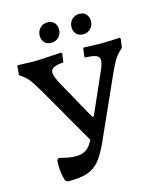

<svg xmlns="http://www.w3.org/2000/svg" viewBox="-121 -903 827 997"><g transform="rotate(-15 292.0 -404.5)"><path d="M576 -636 569 -589Q545 -568 530 -546Q515 -524 495 -480L345 -145Q317 -82 290 -49.5Q263 -17 224 -4Q185 9 118 8L106 0Q93 -40 93 -85Q93 -104 94 -113L105 -122Q159 -107 193 -107Q228 -107 250 -122.5Q272 -138 287 -171L109 -480Q80 -530 62.5 -551Q45 -572 18 -589L16 -593L21 -642L52 -641Q92 -639 107 -639Q137 -639 258 -647L262 -639L256 -595Q219 -592 203 -583.5Q187 -575 187 -558Q187 -537 213 -490L328 -283H336L433 -503Q448 -536 448 -555Q448 -574 430.5 -581.5Q413 -589 371 -590L369 -595L375 -642L464 -639Q523 -639 571 -643ZM173 -759Q173 -784 189 -800.5Q205 -817 230 -817Q253 -817 266 -802.5Q279 -788 279 -766Q279 -742 263 -725.5Q247 -709 222 -709Q199 -709 186 -723.5Q173 -738 173 -759ZM344 -759Q344 -784 360 -800.5Q376 -817 401 -817Q424 -817 437 -802.5Q450 -788 450 -766Q450 -742 434 -725.5Q418 -709 393 -709Q370 -709 357 -723.5Q344 -738 344 -759Z"/></g></svg>

Font: Alegreya SC Medium
Style: Regular
Weight: 500
Designer: Juan Pablo del Peral
Foundry: Huerta Tipografica
Version: Version 2.007; ttfautohint (v1.6)